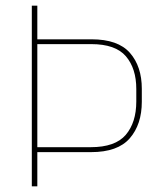

<svg xmlns="http://www.w3.org/2000/svg" viewBox="-20 -659 576 679"><path d="M302 -121H102.5V-138.5H301Q387.5 -138.5 424.8 -182.2Q462 -226 462 -300V-344Q462 -417 425.2 -460Q388.5 -503 302.5 -503H101.5V-520H303.5Q397.5 -520 439.5 -472Q481.5 -424 481.5 -345V-299Q481.5 -219 439 -170Q396.5 -121 302 -121ZM112 0H92.5V-639H112V-515V-508V-134V-127Z"/></svg>

Font: Anek Devanagari Thin
Style: Regular
Weight: 250
Designer: Kailash Malviya (Devanagari) & Yesha Goshar (Latin)
Foundry: Ek Type
Version: Version 1.003